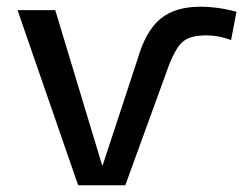

<svg xmlns="http://www.w3.org/2000/svg" viewBox="-20 -550 744 570"><path d="M285 -60 388 -373Q412 -457 455.5 -493.5Q499 -530 574 -530Q628 -530 682 -515L666 -431Q630 -445 592 -445Q545 -445 523 -426.5Q501 -408 480 -352L352 0H212L32 -520H144L283 -60Z"/></svg>

Font: Mplus 1p Medium
Style: Regular
Weight: 500
Version: Version 1.061